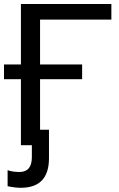

<svg xmlns="http://www.w3.org/2000/svg" viewBox="-20 -708 582 936"><path d="M135.3 0H82V-321.8H-0.5V-393.6H82V-688.5H522.9V-612.3H175.3V-393.6H380.4V-321.8H175.3V-75.7H218.8V63Q218.8 207.5 81.5 207.5Q52.7 207.5 17.1 199.7V121.6Q41.5 130.4 75.2 130.4Q135.3 130.4 135.3 58.1Z"/></svg>

Font: Liberation Sans
Style: Regular
Weight: 400
Designer: Steve Matteson
Foundry: Ascender Corporation
Version: Version 2.00.1